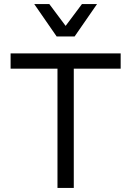

<svg xmlns="http://www.w3.org/2000/svg" viewBox="-20 -922 644 942"><path d="M456 -902 346 -743H258L148 -902H222L302 -795L382 -902ZM572 -660V-585H342V0H262V-585H32V-660Z"/></svg>

Font: Elaine Sans
Style: Regular
Weight: 400
Designer: Wei Huang
Foundry: Wei Huang
Version: Version 2.001;December 24, 2019;FontCreator 12.0.0.2547 64-b